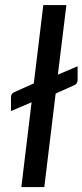

<svg xmlns="http://www.w3.org/2000/svg" viewBox="-20 -758 334 778"><path d="M24.5 -364Q24.5 -378.5 37.5 -384.5L117 -420L155.5 -737.5H249L214.5 -455.5L294.5 -489.5V-435Q294.5 -418 280.5 -412.5L205.5 -379L159.5 0H66.5L108 -343.5L24.5 -308Z"/></svg>

Font: Lato Medium
Style: Italic
Weight: 500
Italic angle: -7°
Designer: Lukasz Dziedzic
Foundry: tyPoland Lukasz Dziedzic
Version: Version 2.006; 2014-01-15